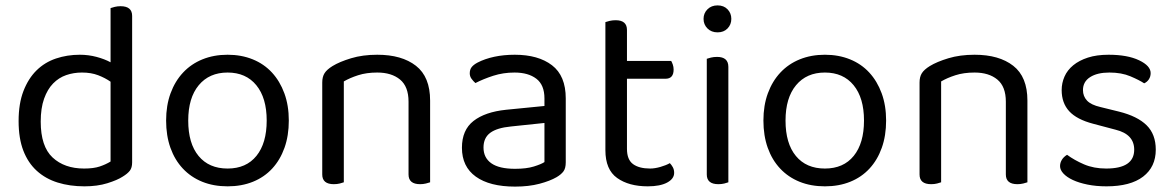

<svg xmlns="http://www.w3.org/2000/svg" viewBox="-20 -678 4352 712"><path d="M470 -76Q470 -56 461.5 -45Q453 -34 435 -23Q415 -10 378 1.5Q341 13 293 13Q239 13 194 -1Q149 -15 116.5 -44.5Q84 -74 66.5 -119.5Q49 -165 49 -229Q49 -294 67 -340.5Q85 -387 115.5 -417Q146 -447 187.5 -461Q229 -475 276 -475Q308 -475 338 -467Q368 -459 390 -447V-648Q395 -650 405.5 -652.5Q416 -655 427 -655Q470 -655 470 -619ZM390 -375Q370 -389 344 -399Q318 -409 284 -409Q253 -409 225.5 -399.5Q198 -390 177 -368.5Q156 -347 143.5 -312Q131 -277 131 -227Q131 -135 175 -94Q219 -53 292 -53Q327 -53 349.5 -60.5Q372 -68 390 -79Z M1051 -231Q1051 -175 1035 -130Q1019 -85 989.5 -53Q960 -21 918 -4Q876 13 824 13Q772 13 730 -4Q688 -21 658 -53Q628 -85 612 -130Q596 -175 596 -231Q596 -287 612.5 -332Q629 -377 659 -409Q689 -441 731 -458Q773 -475 824 -475Q875 -475 917 -458Q959 -441 988.5 -409Q1018 -377 1034.5 -332Q1051 -287 1051 -231ZM824 -409Q756 -409 717 -362Q678 -315 678 -231Q678 -146 716.5 -99.5Q755 -53 824 -53Q893 -53 931 -100Q969 -147 969 -231Q969 -315 930.5 -362Q892 -409 824 -409Z M1495 -301Q1495 -357 1463.5 -383Q1432 -409 1379 -409Q1339 -409 1308 -399Q1277 -389 1255 -376V-2Q1250 0 1240 2.5Q1230 5 1218 5Q1175 5 1175 -31V-372Q1175 -393 1183.5 -406.5Q1192 -420 1213 -433Q1239 -449 1282 -462Q1325 -475 1379 -475Q1470 -475 1522.5 -434Q1575 -393 1575 -305V-2Q1570 0 1559.5 2.5Q1549 5 1538 5Q1495 5 1495 -31V-301Z M1890 -52Q1932 -52 1959.5 -60.5Q1987 -69 1999 -77V-222L1875 -209Q1823 -204 1798 -185.5Q1773 -167 1773 -131Q1773 -93 1802 -72.5Q1831 -52 1890 -52ZM1889 -475Q1976 -475 2027 -436Q2078 -397 2078 -313V-76Q2078 -54 2069.5 -42.5Q2061 -31 2044 -21Q2020 -7 1980.5 3.5Q1941 14 1890 14Q1796 14 1744.5 -23Q1693 -60 1693 -130Q1693 -196 1736 -229.5Q1779 -263 1857 -271L1999 -285V-313Q1999 -363 1969 -386Q1939 -409 1888 -409Q1846 -409 1809 -397Q1772 -385 1743 -370Q1735 -377 1728.5 -386Q1722 -395 1722 -406Q1722 -420 1729 -429Q1736 -438 1751 -446Q1778 -460 1813 -467.5Q1848 -475 1889 -475Z M2382 13Q2312 13 2268.5 -18Q2225 -49 2225 -121V-596Q2230 -598 2240.5 -600.5Q2251 -603 2263 -603Q2305 -603 2305 -567V-452H2469Q2472 -447 2475 -438.5Q2478 -430 2478 -420Q2478 -386 2448 -386H2305V-126Q2305 -86 2327.5 -69.5Q2350 -53 2391 -53Q2408 -53 2429 -59Q2450 -65 2464 -73Q2470 -67 2475 -58Q2480 -49 2480 -37Q2480 -15 2454 -1Q2428 13 2382 13Z M2681 -2Q2676 0 2666 2.5Q2656 5 2644 5Q2601 5 2601 -31V-460Q2606 -462 2616.5 -464.5Q2627 -467 2639 -467Q2681 -467 2681 -430ZM2589 -608Q2589 -629 2603.5 -643.5Q2618 -658 2641 -658Q2664 -658 2678 -643.5Q2692 -629 2692 -608Q2692 -587 2678 -572.5Q2664 -558 2641 -558Q2618 -558 2603.5 -572.5Q2589 -587 2589 -608Z M3266 -231Q3266 -175 3250 -130Q3234 -85 3204.5 -53Q3175 -21 3133 -4Q3091 13 3039 13Q2987 13 2945 -4Q2903 -21 2873 -53Q2843 -85 2827 -130Q2811 -175 2811 -231Q2811 -287 2827.5 -332Q2844 -377 2874 -409Q2904 -441 2946 -458Q2988 -475 3039 -475Q3090 -475 3132 -458Q3174 -441 3203.5 -409Q3233 -377 3249.5 -332Q3266 -287 3266 -231ZM3039 -409Q2971 -409 2932 -362Q2893 -315 2893 -231Q2893 -146 2931.5 -99.5Q2970 -53 3039 -53Q3108 -53 3146 -100Q3184 -147 3184 -231Q3184 -315 3145.5 -362Q3107 -409 3039 -409Z M3710 -301Q3710 -357 3678.5 -383Q3647 -409 3594 -409Q3554 -409 3523 -399Q3492 -389 3470 -376V-2Q3465 0 3455 2.5Q3445 5 3433 5Q3390 5 3390 -31V-372Q3390 -393 3398.5 -406.5Q3407 -420 3428 -433Q3454 -449 3497 -462Q3540 -475 3594 -475Q3685 -475 3737.5 -434Q3790 -393 3790 -305V-2Q3785 0 3774.5 2.5Q3764 5 3753 5Q3710 5 3710 -31V-301Z M4266 -123Q4266 -59 4219 -23Q4172 13 4083 13Q4045 13 4013 6.5Q3981 0 3958.5 -10.5Q3936 -21 3923.5 -34.5Q3911 -48 3911 -62Q3911 -74 3917.5 -85Q3924 -96 3937 -104Q3964 -84 4000 -68.5Q4036 -53 4082 -53Q4186 -53 4186 -123Q4186 -180 4117 -197L4034 -219Q3973 -235 3945 -265.5Q3917 -296 3917 -344Q3917 -370 3927.5 -394Q3938 -418 3960 -436Q3982 -454 4014.5 -464.5Q4047 -475 4091 -475Q4161 -475 4204 -454.5Q4247 -434 4247 -407Q4247 -394 4240.5 -384Q4234 -374 4223 -369Q4205 -381 4172 -395Q4139 -409 4094 -409Q4049 -409 4022.5 -392Q3996 -375 3996 -344Q3996 -321 4011 -305Q4026 -289 4061 -281L4130 -264Q4198 -247 4232 -213.5Q4266 -180 4266 -123Z"/></svg>

Font: Baloo Bhai 2
Style: Regular
Weight: 400
Designer: Supriya Tembe, Noopur Datye and Ek Type
Foundry: Ek Type
Version: Version 1.640;PS 1.000;hotconv 16.6.51;makeotf.lib2.5.65220;